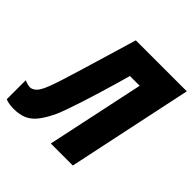

<svg xmlns="http://www.w3.org/2000/svg" viewBox="-228 -867 1030 1030"><g transform="rotate(45 287.5 -352.0)"><path d="M22.9 9.8Q7.3 9.8 -9.5 7.3Q-26.4 4.9 -39.1 -1V-145Q-26.4 -139.2 -14.6 -136.5Q-2.9 -133.8 2.9 -133.8Q19.5 -133.8 36.9 -149.2Q54.2 -164.6 73.2 -213.9Q82 -235.8 97.9 -285.6Q113.8 -335.4 134.5 -404.3Q155.3 -473.1 179 -552.7Q202.6 -632.3 227.1 -713.9H613.8L462.9 0H295.9L414.1 -556.2H339.8Q330.6 -521.5 317.1 -475.3Q303.7 -429.2 288.3 -378.9Q272.9 -328.6 257.6 -280.8Q242.2 -232.9 228.3 -193.8Q214.4 -154.8 204.1 -131.8Q180.2 -82 156.2 -50.8Q132.3 -19.5 101.1 -4.9Q69.8 9.8 22.9 9.8Z"/></g></svg>

Font: Open Sans Condensed ExtraBold
Style: Italic
Weight: 800
Width: 3
Italic angle: -12°
Designer: Monotype Design Team
Foundry: Monotype Imaging Inc.
Version: Version 3.003; ttfautohint (v1.8.4)